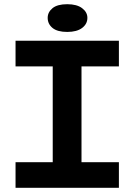

<svg xmlns="http://www.w3.org/2000/svg" viewBox="-20 -894 640 914"><path d="M54 -122H231V-578H54V-700H546V-578H368V-122H546V0H54ZM207 -809Q207 -836 230 -855Q253 -874 300 -874Q346 -874 371 -855Q396 -836 396 -809Q396 -780 371 -761Q346 -742 300 -742Q253 -742 230 -761Q207 -780 207 -809Z"/></svg>

Font: PT Mono
Style: Bold
Weight: 700
Monospace: yes
Designer: A.Korolkova, I.Chaeva
Foundry: ParaType Ltd
Version: Version 1.000 OFL